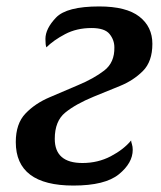

<svg xmlns="http://www.w3.org/2000/svg" viewBox="-20 -566 501 596"><path d="M208 10Q306 10 349 -25Q392 -60 392 -101Q392 -111 389.5 -118.5Q387 -126 387 -130Q364 -102 324 -81Q284 -60 236 -60Q150 -60 150 -135Q150 -190 182.5 -216.5Q215 -243 271 -266Q310 -282 352 -299Q394 -316 423.5 -345.5Q453 -375 453 -430Q453 -483 412.5 -514.5Q372 -546 288 -546Q187 -546 154 -511.5Q121 -477 121 -445Q121 -426 124 -419Q146 -441 182 -460Q218 -479 264 -479Q305 -479 320 -460.5Q335 -442 335 -419Q336 -372 303.5 -347Q271 -322 223 -302Q179 -283 134 -264Q89 -245 59 -213.5Q29 -182 29 -125Q29 10 208 10Z"/></svg>

Font: Noto Serif SemiCondensed Semi
Style: Italic
Weight: 600
Width: 4
Italic angle: -12°
Designer: Monotype Design Team
Foundry: Monotype Imaging Inc.
Version: Version 1.901